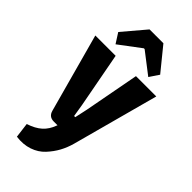

<svg xmlns="http://www.w3.org/2000/svg" viewBox="-287 -786 1049 1049"><g transform="rotate(45 237.0 -261.5)"><path d="M113 -537 76 -595 187 -726H294L403 -592L366 -537L244 -631H238ZM472 -493 337 7Q326 47 307.5 81Q289 115 260 146.5Q231 178 187 193Q143 208 89 201L78 114Q127 98 156 72Q185 46 200 4L202 0H173Q136 0 126 -36L1 -493H158L218 -174Q219 -171 230 -100H239Q248 -138 255 -174L315 -493Z"/></g></svg>

Font: exo2condensed_b
Style: Bold
Weight: 700
Width: 3
Designer: Natanael Gama
Version: Version 1.001;PS 001.001;hotconv 1.0.70;makeotf.lib2.5.58329